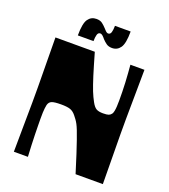

<svg xmlns="http://www.w3.org/2000/svg" viewBox="-156 -993 974 1105"><g transform="rotate(20 330.5 -440.5)"><path d="M58 0Q59 -96 59.5 -156.5Q60 -217 60.5 -252Q61 -287 61 -305Q61 -323 61 -332Q61 -341 61 -350Q61 -359 61 -368Q61 -377 61 -395Q61 -413 60.5 -448Q60 -483 59.5 -543.5Q59 -604 58 -700H299Q311 -659 320.5 -626Q330 -593 338.5 -566.5Q347 -540 354 -519.5Q361 -499 367.5 -482.5Q374 -466 380.5 -452.5Q387 -439 394 -426Q408 -400 422.5 -391.5Q437 -383 464 -383Q488 -383 498.5 -387Q509 -391 516 -401Q520 -407 522.5 -419Q525 -431 526 -448Q527 -465 527 -485Q527 -510 526.5 -538Q526 -566 524.5 -594.5Q523 -623 521 -650Q519 -677 517 -700H603Q602 -604 601.5 -543.5Q601 -483 600.5 -448Q600 -413 600 -395Q600 -377 600 -368Q600 -359 600 -350Q600 -341 600 -332Q600 -323 600 -305Q600 -287 600.5 -252Q601 -217 601.5 -156.5Q602 -96 603 0H436Q416 -65 401 -111Q386 -157 375 -188.5Q364 -220 356 -240.5Q348 -261 341 -274Q334 -287 327 -296.5Q320 -306 312 -316Q296 -336 277 -342.5Q258 -349 221 -349Q180 -349 164 -342.5Q148 -336 143 -317Q141 -307 139.5 -295.5Q138 -284 137.5 -268.5Q137 -253 137 -229Q137 -210 137.5 -186Q138 -162 138.5 -133.5Q139 -105 140.5 -71.5Q142 -38 144 0ZM384 -754Q362 -754 348 -764.5Q334 -775 324 -786Q317 -795 309 -802.5Q301 -810 293 -810Q280 -810 275.5 -794.5Q271 -779 271 -755H175Q175 -829 193.5 -855Q212 -881 244 -881Q267 -881 280.5 -870.5Q294 -860 304 -849Q312 -840 319.5 -832.5Q327 -825 335 -825Q348 -825 352.5 -840.5Q357 -856 357 -880H453Q453 -807 434.5 -780.5Q416 -754 384 -754Z"/></g></svg>

Font: Ojuju ExtraBold
Style: Regular
Weight: 800
Designer: Chisaokwu Joboson, Mirko Velimirovic
Foundry: Udi Foundry
Version: Version 1.000